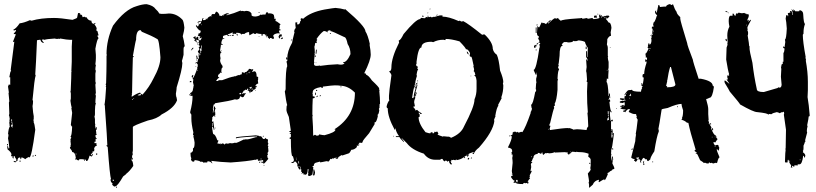

<svg xmlns="http://www.w3.org/2000/svg" viewBox="-20 -773 3933 925"><path d="M356 -710H362.3Q366.7 -709.5 366.7 -705.6Q364.3 -705.6 364.3 -703.6Q377.4 -703.6 377.4 -690.4Q382.3 -690.4 385.7 -692.9L394.5 -688.5Q394.5 -690.4 396.5 -690.4Q404.8 -673.3 420.4 -673.3Q420.4 -658.2 433.1 -658.2Q433.6 -662.6 437.5 -662.6H439.5V-658.2H435.1V-656.2Q445.8 -640.6 445.8 -636.7L443.8 -626Q447.3 -626 452.6 -617.7H450.2Q454.6 -606.9 454.6 -602.5Q450.2 -600.6 448.2 -600.6Q454.6 -592.3 454.6 -587.4Q448.2 -587.4 439.5 -538.1L441.9 -508.3V-493.2Q441.9 -481.4 439.5 -463.4L441.9 -459Q439.5 -447.3 439.5 -439.5Q439.5 -433.1 441.9 -433.1L439.5 -418V-381.8Q439.5 -377 441.9 -373Q439.5 -369.1 439.5 -364.3Q439.5 -360.8 441.9 -324.2L439.5 -319.8Q439.5 -318.8 441.9 -311Q439.5 -289.6 439.5 -278.8L441.9 -274.4Q437.5 -265.1 437.5 -240.2V-223.1Q437.5 -215.8 435.1 -212.4L437.5 -199.2V-180.2L439.5 -169.4H437.5Q439.5 -166.5 439.5 -154.3H441.9V-160.6H445.8V-147.9H441.9L443.8 -132.8Q441.9 -132.8 441.9 -130.9Q445.8 -129.9 445.8 -126.5V-124Q442.4 -124 439.5 -120.1Q440.9 -106.9 445.8 -106.9V-102.5L441.9 -105Q441.9 -102.5 439.5 -98.6Q441.9 -94.2 441.9 -91.8Q437.5 -89.8 435.1 -89.8V-83.5H443.8L445.8 -79.1H443.8L445.8 -74.7V-70.3Q436.5 -70.3 433.1 -55.7L435.1 -51.3Q433.1 -47.4 433.1 -42.5L428.7 -44.9H426.8Q426.8 -31.7 418 -31.7V-25.4H422.4V-29.8H428.7Q423.3 -19 420.4 -19L411.6 -23.4Q404.3 2.4 398.9 2.4H394.5V-3.9H390.1Q390.1 2.4 385.7 2.4V0.5L388.2 -3.9L377.4 -5.9H364.3Q361.3 -5.9 357.9 0.5Q349.1 -2.9 349.1 -5.9L345.2 -3.9H342.8Q342.8 -8.8 345.2 -12.7Q342.3 -40.5 327.6 -40.5Q327.6 -47.4 316.9 -59.6V-62Q317.9 -66.4 321.3 -66.4Q321.3 -68.4 319.3 -68.4L321.3 -77.1L319.3 -96.2H321.3L319.3 -100.6V-102.5L323.7 -109.4L319.3 -115.7Q325.7 -115.7 327.6 -163.1Q324.7 -163.1 321.3 -171.4L327.6 -229.5Q323.7 -250 323.7 -252.9H325.7Q322.3 -264.6 319.3 -287.6L321.3 -298.3V-321.8Q321.3 -326.7 319.3 -330.6Q321.3 -334.5 321.3 -351.6Q323.7 -402.3 323.7 -426.8H325.7Q325.7 -428.7 323.7 -428.7Q325.7 -460.9 325.7 -476.1V-548.8Q325.7 -559.6 327.6 -581.1H319.3Q304.2 -581.1 270 -587.4L266.1 -585.4H263.7Q261.7 -585.4 261.7 -587.4L257.3 -585.4H255.4Q248 -585.4 244.6 -587.4Q202.6 -585 194.8 -581.1Q190.9 -583 186 -583L182.1 -581.1Q182.1 -577.6 190.4 -568.4V-565.9H188.5Q175.3 -571.3 175.3 -581.1H168.9L158.2 -579.1Q153.3 -460.4 149.9 -416V-414.1L151.9 -409.7Q146 -393.6 136.7 -292Q139.2 -287.6 139.2 -285.2Q139.2 -273.4 136.7 -261.7Q139.2 -227.1 143.1 -210H141.1L143.1 -206.1Q143.1 -204.1 141.1 -192.9Q143.1 -189 143.1 -186.5H141.1Q147 -175.8 149.9 -147.9Q132.3 -14.6 121.6 -14.6L117.7 -16.6Q102.5 -8.8 102.5 -5.9Q90.3 -14.6 83 -14.6Q83 -5.9 78.6 -5.9Q78.6 -10.7 76.7 -14.6Q64 -14.6 64 2.4H61.5Q57.1 2.4 57.1 -2Q57.1 -3.9 59.6 -3.9Q50.8 -15.6 50.8 -21H46.4Q46.4 -16.6 44.4 -16.6L46.4 -12.7V-10.3H44.4Q40 -10.3 40 -14.6L42.5 -19Q33.7 -19 33.7 -23.4V-25.4Q33.7 -27.3 35.6 -27.3Q35.6 -39.1 16.6 -53.2L14.2 -68.4H18.6L21 -57.6L24.9 -59.6Q22.5 -87.9 18.6 -106.9Q21 -118.7 21 -124Q21 -126.5 18.6 -126.5Q21.5 -156.7 27.3 -163.1L24.9 -173.8H27.3L24.9 -177.7V-186.5Q24.9 -188.5 27.3 -188.5Q24.9 -192.9 24.9 -195.3Q24.9 -197.3 27.3 -197.3Q24.9 -216.8 22.9 -216.8Q24.9 -224.1 24.9 -225.1Q22.9 -266.6 22.9 -278.8Q22.9 -281.2 24.9 -285.2L21 -326.2H22.9Q18.6 -351.6 18.6 -356L22.9 -366.7L27.3 -364.3H29.3V-400.9H24.9Q29.3 -431.2 33.7 -431.2Q31.7 -435.1 31.7 -437.5L48.8 -570.3V-572.3L44.4 -570.3Q44.4 -572.3 42.5 -572.3L55.2 -604.5V-608.9H46.4V-611.3L57.1 -624V-628.4L46.4 -626L44.4 -630.4Q57.1 -634.8 74.7 -660.6Q94.2 -662.6 124 -675.8L132.3 -673.3Q176.8 -686.5 240.2 -686.5Q271 -686.5 327.6 -677.7H330.1Q351.6 -685.1 351.6 -688.5ZM33.7 -197.3V-190.9H38.1V-197.3ZM35.6 -188.5V-182.1Q38.1 -178.7 38.1 -173.8Q33.7 -172.9 33.7 -169.4V-163.1Q38.1 -163.1 38.1 -158.7H40V-163.1Q38.1 -163.1 38.1 -165H42.5Q40 -168 38.1 -188.5ZM14.2 -79.1H18.6V-72.8H14.2ZM345.2 -34.2V-27.3H347.2V-34.2ZM445.8 -34.2H448.2V-27.3H445.8Q441.9 -27.3 441.9 -31.7ZM151.9 -27.3 153.8 -23.4 149.9 -21 147.5 -25.4ZM136.7 -23.4H143.1Q143.1 -19 139.2 -19H136.7ZM74.7 0.5H78.6V6.8H74.7ZM46.4 2.4H48.8Q52.7 4.9 55.2 4.9Q55.2 2.4 57.1 2.4L59.6 6.8Q55.2 8.8 53.2 8.8Q48.8 6.8 46.4 6.8Z M686.5 -752.9Q718.8 -746.1 729.5 -729.5Q741.2 -719.7 747.1 -708L756.8 -706.1H764.6Q776.9 -706.1 793.9 -708Q830.1 -708 858.4 -678.7Q864.7 -673.3 868.2 -639.6Q868.2 -628.4 860.4 -598.6Q866.2 -579.1 870.1 -549.8Q864.3 -548.8 864.3 -534.2V-508.8Q858.4 -483.9 856.4 -479.5L858.4 -469.7V-467.8Q858.4 -439 831.1 -352.5Q831.1 -343.8 827.1 -319.3Q829.1 -315.4 829.1 -313.5H827.1Q831.1 -305.2 833 -290Q819.3 -252.4 758.8 -221.7Q737.3 -201.2 692.4 -192.4Q620.6 -167.5 620.1 -161.1V-47.9L618.2 -36.1Q620.1 -32.2 620.1 -30.3Q616.2 -23.9 616.2 -18.6V-14.6L620.1 -8.8V-4.9H616.2V-8.8H614.3V1Q620.1 1 622.1 26.4Q603.5 53.2 588.9 63.5Q588.9 65.9 573.2 77.1Q545.9 124 536.1 124Q534.2 124 530.3 126Q520.5 118.2 520.5 116.2V114.3L522.5 110.4Q512.7 105 512.7 92.8Q514.6 88.9 514.6 86.9Q509.3 76.7 499 -63.5Q496.6 -69.3 493.2 -69.3V-73.2H497.1Q497.1 -94.2 485.4 -256.8V-260.7Q485.4 -265.1 483.4 -268.6Q487.3 -286.6 491.2 -352.5L489.3 -356.4L491.2 -360.4Q491.2 -364.3 489.3 -364.3Q489.3 -368.7 491.2 -372.1Q493.2 -436 493.2 -471.7V-504.9Q493.2 -506.8 495.1 -506.8Q493.2 -510.7 493.2 -512.7Q493.2 -580.6 524.4 -649.4Q582 -727.5 637.7 -743.2Q666.5 -752.9 686.5 -752.9ZM620.1 -502.9H624V-501Q624 -497.1 620.1 -497.1Q618.2 -445.8 616.2 -323.2H614.3Q614.3 -321.3 616.2 -321.3L614.3 -311.5V-307.6H616.2Q639.2 -323.2 655.3 -327.1Q655.3 -322.8 665 -317.4H667Q698.2 -351.6 719.7 -395.5Q752.9 -455.6 752.9 -497.1Q746.6 -585 737.3 -585Q713.4 -599.6 663.1 -620.1L657.2 -627.9Q635.7 -627.9 635.7 -581.1Q633.8 -581.1 620.1 -502.9ZM643.6 -313.5H655.3L659.2 -315.4Q657.2 -319.3 657.2 -321.3Q643.6 -316.9 643.6 -313.5ZM622.1 -297.9V-295.9H626V-297.9ZM616.2 -295.9Q616.7 -292 620.1 -292V-295.9ZM522.5 92.8V94.7Q522.9 98.6 526.4 98.6H528.3V92.8ZM538.1 126H540Q543.9 126.5 543.9 129.9L540 131.8L538.1 127.9Z M1140.1 -722.7V-718.8Q1142.1 -718.8 1146 -720.7Q1156.2 -718.8 1157.7 -718.8L1165.5 -720.7Q1186.5 -720.7 1192.9 -705.1Q1192.9 -703.1 1190.9 -703.1Q1190.9 -693.4 1210.4 -693.4Q1228 -694.8 1235.8 -703.1Q1237.8 -703.1 1237.8 -701.2L1247.6 -703.1H1259.3Q1259.3 -708.5 1265.1 -714.8Q1272.9 -712.9 1272.9 -707Q1274.9 -707 1274.9 -709Q1300.3 -709 1300.3 -695.3Q1302.2 -687.5 1302.2 -681.6H1304.2L1308.1 -683.6V-675.8L1306.2 -671.9Q1312.5 -671.9 1331.5 -656.2Q1327.6 -648.4 1325.7 -648.4L1327.6 -644.5V-642.6L1325.7 -632.8Q1329.6 -630.9 1331.5 -630.9V-627Q1323.7 -627 1323.7 -623Q1327.6 -615.2 1327.6 -611.3H1323.7Q1321.8 -611.3 1321.8 -613.3Q1296.4 -609.9 1296.4 -599.6Q1300.3 -593.3 1300.3 -587.9L1296.4 -585.9H1292.5Q1287.6 -589.8 1286.6 -589.8H1280.8V-585.9H1278.8Q1269 -590.8 1269 -599.6H1265.1L1261.2 -597.7Q1261.2 -609.4 1247.6 -609.4V-605.5L1243.7 -607.4H1241.7V-605.5H1245.6V-601.6H1239.7V-609.4H1237.8Q1228 -609.4 1214.4 -613.3Q1214.4 -609.4 1210.4 -609.4H1206.5L1200.7 -613.3L1183.1 -603.5H1181.2Q1181.2 -612.3 1179.2 -615.2Q1181.2 -615.2 1181.2 -617.2Q1177.2 -617.2 1177.2 -619.1Q1163.1 -615.7 1157.7 -609.4H1144V-605.5H1142.1Q1142.1 -615.2 1118.7 -615.2L1116.7 -611.3Q1118.7 -611.3 1118.7 -609.4H1116.7L1105 -611.3V-607.4H1101.1V-617.2Q1079.6 -607.4 1077.6 -607.4V-603.5H1085.4V-599.6H1079.6Q1076.7 -599.6 1073.7 -605.5Q1054.2 -601.6 1054.2 -597.7V-589.8H1060.1V-585.9H1058.1L1054.2 -587.9Q1046.4 -574.2 1046.4 -568.4V-564.5Q1046.4 -560.5 1052.2 -560.5V-556.6H1048.3L1044.4 -558.6Q1044.4 -551.3 1040.5 -531.2Q1041.5 -523.4 1046.4 -523.4V-519.5Q1040.5 -519.5 1040.5 -503.9L1042.5 -492.2L1040.5 -482.4Q1040.5 -470.2 1052.2 -455.1V-447.3Q1046.4 -447.3 1046.4 -427.7Q1048.3 -423.8 1048.3 -421.9H1044.4L1040.5 -423.8Q1040.5 -418 1030.8 -412.1V-400.4L1034.7 -402.3L1036.6 -398.4Q1027.3 -395 1022.9 -384.8H1021V-382.8H1028.8L1034.7 -386.7H1050.3Q1090.3 -402.3 1106.9 -404.3Q1106.9 -406.2 1108.9 -406.2Q1110.8 -406.2 1110.8 -404.3Q1128.9 -412.1 1132.3 -412.1Q1132.3 -410.2 1134.3 -410.2Q1134.3 -413.1 1146 -416Q1144 -419.9 1144 -421.9L1149.9 -425.8L1157.7 -419.9Q1157.7 -425.8 1161.6 -425.8H1167.5Q1167.5 -429.7 1177.2 -435.5Q1177.2 -441.4 1181.2 -441.4Q1190.9 -440.9 1190.9 -437.5L1194.8 -439.5H1196.8L1200.7 -437.5L1194.8 -427.7V-425.8L1204.6 -429.7Q1216.3 -429.7 1216.3 -406.2V-404.3Q1224.1 -403.3 1224.1 -398.4V-396.5Q1224.1 -394.5 1222.2 -394.5Q1222.2 -392.6 1224.1 -392.6L1222.2 -384.8L1224.1 -371.1Q1210.4 -366.2 1210.4 -357.4L1214.4 -359.4H1216.3V-355.5Q1216.3 -351.6 1210.4 -351.6L1212.4 -347.7Q1212.4 -345.2 1202.6 -339.8Q1202.6 -341.8 1200.7 -341.8Q1200.7 -331.5 1185.1 -328.1V-324.2H1183.1Q1183.1 -335.9 1173.3 -335.9L1175.3 -345.7H1173.3Q1169.4 -345.7 1169.4 -339.8H1165.5L1161.6 -341.8Q1161.6 -337.4 1153.8 -335.9Q1153.8 -333 1144 -320.3H1146Q1152.3 -324.2 1157.7 -324.2V-322.3L1161.6 -324.2H1163.6V-320.3Q1160.2 -320.3 1153.8 -306.6L1149.9 -304.7H1146Q1141.1 -308.6 1140.1 -308.6H1136.2Q1136.2 -293 1116.7 -293L1112.8 -294.9Q1090.3 -287.1 1015.1 -275.4V-269.5L1011.2 -271.5Q1008.3 -269 1005.4 -248L1007.3 -244.1L1005.4 -234.4V-230.5H1007.3Q1007.3 -235.4 1011.2 -244.1Q1009.3 -251 1009.3 -252Q1011.2 -255.4 1011.2 -259.8H1015.1Q1015.6 -252 1019 -252L1015.1 -242.2Q1017.1 -231.4 1017.1 -224.6V-218.8Q1017.1 -216.8 1015.1 -216.8L1017.1 -212.9V-210.9H1013.2V-216.8Q1009.3 -216.8 1001.5 -205.1Q1001.5 -203.1 1003.4 -203.1L1001.5 -193.4V-185.5Q1002.4 -185.5 1007.3 -189.5Q1007.3 -188 1013.2 -148.4H1009.3Q1009.3 -160.2 1001.5 -162.1V-160.2Q1005.9 -127 1007.3 -127Q1017.1 -127 1026.9 -97.7Q1028.8 -97.7 1032.7 -95.7L1026.9 -82Q1037.1 -80.1 1038.6 -80.1Q1042.5 -82 1044.4 -82L1042.5 -78.1H1044.4L1050.3 -82Q1060.1 -82 1060.1 -76.2H1062Q1062 -82 1075.7 -82V-80.1L1089.4 -84L1093.3 -82Q1097.2 -84 1099.1 -84V-82Q1111.3 -85.9 1114.7 -85.9V-84Q1121.1 -84 1155.8 -101.6V-99.6L1159.7 -101.6H1173.3Q1178.2 -101.6 1216.3 -113.3Q1216.3 -111.3 1218.3 -111.3V-115.2H1202.6Q1116.7 -110.4 1116.7 -105.5V-111.3Q1130.4 -115.2 1212.4 -121.1Q1231.9 -119.1 1231.9 -115.2L1235.8 -117.2Q1238.8 -117.2 1247.6 -103.5H1253.4Q1257.3 -103.5 1257.3 -109.4Q1264.2 -101.6 1271 -101.6V-91.8Q1271 -89.8 1269 -89.8Q1272.9 -83.5 1272.9 -80.1L1269 -72.3Q1272.9 -72.3 1272.9 -66.4L1271 -62.5Q1272.9 -58.6 1272.9 -56.6H1271L1272.9 -52.7V-43L1267.1 -33.2H1271V-29.3L1267.1 -23.4Q1269 -19.5 1269 -17.6H1267.1L1272.9 -7.8Q1253.9 15.1 1251.5 15.6Q1247.6 15.6 1247.6 9.8L1243.7 11.7H1239.7V5.9H1243.7L1247.6 7.8V-2L1224.1 2L1222.2 -2Q1224.1 -2 1224.1 -3.9Q1220.2 -5.9 1218.3 -5.9L1210.4 -2V-3.9Q1176.3 3.9 1091.3 9.8Q1041.5 7.8 997.6 2L1003.4 13.7H1001.5Q993.7 3.9 980 3.9Q978 7.8 978 9.8H964.4L960.4 11.7Q960.4 5.9 948.7 5.9Q948.7 7.8 946.8 7.8Q946.8 2 917.5 -2Q917.5 5.9 911.6 5.9Q902.8 5.9 899.9 -5.9L901.9 -9.8Q897.9 -17.6 897.9 -31.2V-37.1Q904.8 -37.1 909.7 -46.9V-58.6Q917.5 -58.6 917.5 -85.9Q915.5 -102.5 911.6 -115.2Q913.6 -119.1 913.6 -121.1Q909.7 -121.1 909.7 -125L911.6 -134.8Q901.9 -175.8 901.9 -203.1V-220.7Q896 -228.5 896 -232.4Q907.7 -277.3 907.7 -308.6L905.8 -312.5L901.9 -310.5Q895.5 -314.5 892.1 -314.5V-318.4H896L899.9 -316.4L901.9 -320.3H896V-324.2Q909.7 -330.6 909.7 -343.8Q911.6 -350.6 911.6 -351.6V-357.4H913.6Q913.6 -361.3 909.7 -377L911.6 -390.6Q907.7 -390.6 907.7 -394.5Q914.6 -397.9 931.2 -445.3Q929.2 -445.3 929.2 -447.3Q933.1 -447.3 933.1 -462.9Q929.2 -462.9 929.2 -468.8H925.3L921.4 -466.8V-470.7Q924.3 -470.7 929.2 -474.6Q929.2 -472.7 931.2 -472.7Q933.6 -490.7 939 -494.1L937 -498V-511.7Q937 -513.7 939 -513.7Q933.1 -523.4 933.1 -527.3Q936 -527.3 940.9 -535.2Q939 -535.2 939 -537.1H940.9L937 -544.9Q939.9 -544.9 942.9 -550.8V-552.7Q937 -552.7 937 -558.6L940.9 -566.4Q935.1 -566.4 935.1 -570.3Q939 -570.3 939 -574.2V-576.2Q939 -580.1 923.3 -582V-578.1Q929.2 -578.1 929.2 -574.2V-572.3Q918.9 -572.3 915.5 -580.1Q919.4 -580.1 919.4 -584Q914.6 -589.8 911.6 -589.8V-593.8Q915 -593.8 921.4 -599.6L923.3 -587.9H925.3Q926.3 -595.7 931.2 -595.7H935.1V-584L942.9 -578.1Q947.8 -579.1 952.6 -591.8H950.7Q944.3 -587.9 940.9 -587.9V-589.8L944.8 -595.7V-597.7Q939.5 -597.7 933.1 -601.6L937 -609.4Q935.1 -609.4 935.1 -611.3Q946.8 -611.3 946.8 -623V-625Q937.5 -625 923.3 -648.4L929.2 -652.3V-646.5H935.1Q935.1 -649.4 939 -654.3V-656.2H935.1Q935.5 -660.2 939 -660.2Q939.5 -656.2 942.9 -656.2L948.7 -664.1V-666L946.8 -669.9L935.1 -664.1H931.2Q931.2 -669.9 946.8 -671.9Q950.7 -669.9 952.6 -669.9Q952.6 -685.5 958.5 -685.5H960.4V-683.6L956.5 -677.7L960.4 -675.8H962.4L972.2 -677.7L970.2 -681.6L974.1 -683.6Q974.6 -679.7 978 -679.7Q978 -688.5 993.7 -695.3Q997.6 -693.4 999.5 -693.4L997.6 -697.3Q1000.5 -705.1 1003.4 -705.1H1015.1Q1015.1 -708.5 1021 -716.8H1022.9Q1033.7 -713.4 1038.6 -695.3L1042.5 -697.3H1044.4L1048.3 -695.3Q1048.3 -699.2 1071.8 -709H1081.5V-705.1L1071.8 -703.1V-699.2Q1107.4 -708.5 1140.1 -722.7ZM1226.1 -714.8H1230V-710.9H1226.1ZM1054.2 -699.2V-697.3H1058.1V-699.2ZM948.7 -654.3V-652.3H952.6V-654.3ZM1118.7 -609.4H1124.5V-601.6H1120.6L1122.6 -605.5Q1118.7 -605.5 1118.7 -609.4ZM1263.2 -605.5V-601.6H1265.1V-605.5ZM1329.6 -607.4H1337.4V-597.7L1327.6 -595.7L1329.6 -591.8V-587.9H1327.6Q1324.7 -587.9 1321.8 -595.7Q1325.7 -607.4 1329.6 -607.4ZM1089.4 -603.5H1093.3V-599.6H1089.4ZM1097.2 -603.5H1106.9Q1106.9 -599.6 1103 -599.6H1097.2ZM1226.1 -599.6H1230V-597.7H1226.1ZM1263.2 -597.7Q1267.1 -597.2 1267.1 -593.8H1263.2ZM1337.4 -591.8H1343.3V-589.8Q1343.3 -585.4 1333.5 -584V-587.9Q1337.4 -587.9 1337.4 -591.8ZM931.2 -570.3V-566.4H927.2Q927.7 -570.3 931.2 -570.3ZM929.2 -562.5H935.1Q935.1 -558.6 931.2 -558.6ZM950.7 -554.7 948.7 -543H952.6V-554.7ZM909.7 -543H911.6V-541Q911.6 -538.1 899.9 -529.3V-531.2Q906.7 -543 909.7 -543ZM942.9 -537.1Q944.8 -533.7 944.8 -527.3H950.7V-541H948.7Q943.8 -537.1 942.9 -537.1ZM1044.4 -531.2H1048.3V-529.3H1044.4ZM944.8 -525.4V-523.4Q946.8 -519.5 946.8 -517.6H948.7V-525.4ZM940.9 -515.6V-505.9Q944.8 -505.9 944.8 -509.8V-515.6ZM929.2 -505.9 933.1 -488.3H927.2V-494.1L925.3 -503.9ZM925.3 -486.3Q929.2 -485.8 929.2 -482.4H925.3ZM921.4 -453.1H925.3V-451.2H921.4ZM931.2 -437.5V-431.6H933.1V-437.5ZM1183.1 -427.7V-423.8H1185.1V-427.7ZM1177.2 -421.9 1181.2 -419.9V-425.8Q1177.2 -425.3 1177.2 -421.9ZM1167.5 -418V-416H1171.4V-418ZM909.7 -412.1Q909.7 -410.2 911.6 -410.2Q909.2 -398.4 905.8 -398.4L903.8 -402.3V-406.2Q903.8 -409.2 909.7 -412.1ZM897.9 -382.8H901.9V-377H894V-378.9Q894.5 -382.8 897.9 -382.8ZM1181.2 -351.6Q1181.2 -348.6 1187 -345.7L1192.9 -349.6Q1190.9 -353.5 1190.9 -355.5Q1186 -351.6 1181.2 -351.6ZM1192.9 -347.7V-345.7H1196.8V-347.7ZM1192.9 -343.8V-339.8Q1196.8 -339.8 1196.8 -343.8ZM1177.2 -341.8V-337.9H1179.2V-341.8ZM1181.2 -341.8V-339.8H1185.1V-341.8ZM1185.1 -335.9V-332H1187V-335.9ZM1208.5 -337.9H1212.4V-335.9H1208.5ZM1132.3 -320.3 1136.2 -318.4H1138.2L1142.1 -320.3Q1140.1 -324.2 1140.1 -326.2Q1132.3 -323.2 1132.3 -320.3ZM1011.2 -236.3V-232.4H1013.2V-236.3ZM1001.5 -179.7V-177.7L1003.4 -173.8Q1001.5 -170.4 1001.5 -166V-164.1H1003.4L1005.4 -173.8V-175.8Q1005.4 -179.7 1001.5 -179.7ZM1017.1 -158.2H1019V-154.3H1017.1ZM1249.5 -119.1 1251.5 -115.2H1245.6Q1246.1 -119.1 1249.5 -119.1ZM1233.9 -7.8V-5.9H1241.7V-7.8ZM1231.9 5.9H1233.9V7.8Q1233.9 11.7 1230 11.7L1228 7.8ZM1249.5 21.5H1253.4V25.4Q1249.5 25.4 1249.5 21.5Z M1574.7 -609.9Q1568.8 -609.9 1568.8 -613.8H1574.7ZM1506.3 -305.2H1504.4Q1504.4 -310.1 1510.3 -313V-309.1Q1510.3 -305.2 1506.3 -305.2ZM1522 -309.1H1520Q1520 -314.9 1523.9 -314.9L1525.9 -311ZM1498.5 -314.9V-326.7H1502.4V-318.8Q1502.4 -314.9 1498.5 -314.9ZM1508.3 -334.5H1502.4Q1502.4 -340.3 1506.3 -340.3L1508.3 -336.4ZM1621.6 -352.1 1619.6 -356H1625.5Q1625.5 -352.1 1621.6 -352.1ZM1504.4 -469.2H1500.5V-471.2H1504.4ZM1500.5 -498.5H1496.6Q1496.6 -504.4 1500.5 -504.4ZM1502.4 -506.3H1498.5V-508.3H1502.4ZM1504.4 -514.2H1500.5L1502.4 -533.7H1506.3ZM1522 -455.6Q1559.6 -461.4 1606 -463.4Q1616.7 -461.4 1623.5 -461.4Q1639.2 -462.9 1639.2 -469.2H1633.3V-473.1Q1651.4 -473.1 1668.5 -512.2Q1668.5 -540 1654.8 -561Q1647.9 -594.2 1639.2 -594.2Q1579.6 -623.5 1570.8 -623.5L1572.8 -627.4Q1565.4 -627.4 1557.1 -623.5L1559.1 -619.6V-617.7H1557.1Q1549.8 -623.5 1539.6 -623.5Q1522.9 -611.8 1504.4 -584.5Q1508.3 -584 1508.3 -580.6L1504.4 -574.7Q1506.3 -571.3 1506.3 -566.9L1502.4 -564.9L1498.5 -566.9Q1496.6 -550.8 1494.6 -547.4Q1496.6 -536.6 1496.6 -518.1Q1496.6 -516.1 1494.6 -516.1Q1494.6 -514.2 1496.6 -514.2L1492.7 -477.1L1494.6 -473.1Q1492.7 -469.7 1492.7 -465.3Q1492.7 -455.6 1504.4 -455.6Q1513.2 -455.6 1522 -457.5ZM1429.2 39.6V29.8H1427.2Q1427.2 36.1 1425.3 39.6ZM1423.3 29.8V27.8H1417.5V29.8ZM1421.4 14.2Q1421.4 12.2 1419.4 2.4H1417.5V14.2ZM1409.7 -1.5V-5.4H1407.7V-1.5ZM1407.7 -9.3V-13.2H1405.8V-9.3ZM1604 -12.2V-16.1H1602.1V-12.2ZM1512.2 -119.6Q1515.1 -119.6 1518.1 -125.5Q1535.6 -121.6 1543.5 -121.6Q1596.2 -135.3 1596.2 -148.9H1592.3V-150.9Q1689.9 -213.4 1689.9 -326.7Q1657.2 -359.9 1619.6 -359.9Q1613.8 -361.8 1593.3 -361.8Q1580.6 -361.8 1537.6 -356H1535.6V-350.1H1527.8V-354Q1486.8 -346.7 1486.8 -330.6Q1486.8 -322.8 1484.9 -322.8L1486.8 -318.8V-309.1Q1496.6 -309.1 1496.6 -305.2Q1496.6 -299.3 1486.8 -299.3Q1484.9 -267.1 1484.9 -223.1Q1484.9 -218.8 1486.8 -215.3L1484.9 -211.4Q1488.8 -160.2 1488.8 -119.6H1490.7L1496.6 -123.5H1498.5L1504.4 -119.6ZM1474.1 74.7H1468.3Q1464.4 74.7 1464.4 70.8V64.9Q1464.4 63 1466.3 63L1464.4 59.1Q1466.3 48.3 1466.3 41.5H1462.4Q1462.4 68.8 1450.7 68.8Q1446.8 66.9 1444.8 66.9Q1444.8 68.8 1442.9 68.8Q1442.9 61 1439.5 61Q1437.5 61 1435.1 63Q1435.1 64.9 1433.1 64.9V63Q1435.1 59.6 1435.1 55.2H1431.2V41.5L1421.4 43.5L1411.6 23.9Q1413.6 23.9 1413.6 22Q1411.6 22 1411.6 20Q1413.6 20 1413.6 18.1Q1405.8 6.3 1403.8 5.9Q1401.9 5.4 1399.9 4.4Q1399.9 7.3 1392.1 12.2H1384.3V8.3Q1396 8.3 1396 -3.4L1391.1 -21L1389.6 -20Q1381.3 -20 1381.3 -104H1375.5V-107.9Q1375.5 -111.8 1381.3 -111.8V-125.5Q1381.3 -129.4 1375.5 -129.4Q1375.5 -133.3 1381.3 -133.3V-137.2H1373.5Q1373.5 -142.1 1381.3 -143.1L1371.6 -209.5Q1359.9 -233.9 1359.9 -244.6Q1359.9 -266.1 1363.8 -266.1Q1357.9 -285.2 1352.1 -332.5Q1356 -338.9 1356 -344.2Q1356 -441.9 1363.8 -453.6Q1363.8 -464.8 1359.9 -477.1Q1364.3 -477.1 1365.7 -486.8L1361.8 -484.9Q1357.9 -489.7 1357.9 -490.7V-496.6H1361.8V-490.7H1363.8Q1363.8 -526.4 1387.2 -566.9Q1387.2 -572.3 1398.9 -617.7L1397 -621.6Q1399.9 -636.2 1404.8 -637.2Q1402.8 -650.9 1402.8 -664.6Q1409.2 -664.6 1412.6 -666.5Q1412.6 -662.6 1410.6 -662.6Q1412.6 -659.2 1412.6 -654.8Q1426.3 -654.8 1426.3 -672.4L1430.2 -670.4Q1430.2 -672.4 1428.2 -682.1L1434.1 -686L1439.9 -682.1Q1475.6 -714.4 1543.5 -727.1Q1589.8 -734.9 1596.2 -734.9Q1621.6 -732.9 1641.1 -727.1Q1641.1 -729 1643.1 -729Q1740.7 -646 1740.7 -621.6Q1752 -605 1762.2 -559.1H1760.3Q1766.1 -527.3 1766.1 -510.3Q1766.1 -482.9 1734.9 -420.4Q1744.6 -418.9 1744.6 -414.6Q1742.7 -414.6 1742.7 -412.6Q1753.4 -412.6 1772 -385.3Q1806.6 -353 1807.1 -346.2L1805.2 -342.3Q1809.1 -341.8 1809.1 -338.4Q1809.1 -336.4 1807.1 -336.4Q1811 -301.8 1811 -273.9Q1809.1 -268.1 1807.1 -268.1L1809.1 -264.2Q1809.1 -262.2 1807.1 -262.2L1809.1 -258.3Q1809.1 -252.4 1805.2 -252.4L1807.1 -248.5Q1807.1 -246.6 1805.2 -246.6L1807.1 -242.7V-240.7Q1804.2 -219.2 1797.4 -219.2V-217.3H1801.3Q1793.9 -184.1 1787.6 -184.1Q1783.7 -183.6 1783.7 -180.2L1785.6 -176.3L1758.3 -131.3Q1727.1 -96.2 1727.1 -90.3Q1727.1 -84.5 1719.2 -84.5Q1715.3 -86.4 1713.4 -86.4L1705.6 -76.7V-74.7L1709.5 -76.7H1711.4Q1711.4 -70.8 1697.8 -70.8L1699.7 -66.9V-64.9Q1687.5 -51.3 1672.4 -51.3Q1664.1 -33.7 1658.7 -33.7Q1630.4 -23.9 1629.4 -23.9L1625.5 -25.9L1609.9 -16.1Q1609.9 -8.3 1604 -8.3H1600.1Q1596.2 -8.3 1596.2 -14.2Q1588.4 -11.2 1588.4 -8.3L1584.5 -10.3H1582.5L1576.7 -6.3H1574.7L1570.8 -8.3Q1570.8 -2.4 1563 5.4L1553.2 3.4Q1525.9 9.3 1522 9.3V5.4Q1520 5.4 1500.5 11.2Q1491.7 15.1 1491.7 25.9Q1487.8 27.8 1485.8 27.8V31.7H1489.7Q1485.8 72.8 1481.9 72.8V68.8ZM1491.7 72.8 1487.8 70.8 1489.7 61V43.5H1493.7L1497.6 57.1Q1496.6 72.8 1491.7 72.8ZM1381.3 -576.7Q1381.3 -582.5 1385.3 -582.5H1387.2Q1387.2 -579.6 1381.3 -576.7Z M2053.2 -731.9V-728H2049.3Q2049.8 -731.9 2053.2 -731.9ZM2039.6 -712.4H2043.5Q2043.5 -708.5 2039.6 -708.5ZM2086.4 -702.6H2088.4Q2088.4 -699.7 2082.5 -696.8V-698.7Q2083 -702.6 2086.4 -702.6ZM2018.1 -698.7 2020 -694.8V-690.9Q2016.1 -692.9 2014.2 -692.9V-694.8Q2014.6 -698.7 2018.1 -698.7ZM2096.2 -698.7H2111.8V-692.9Q2141.6 -692.9 2189.9 -671.4L2193.8 -673.3H2195.8L2201.7 -669.4H2203.6Q2208 -669.4 2211.4 -671.4Q2236.8 -658.7 2303.2 -605L2307.1 -606.9H2314.9Q2354 -569.3 2354 -538.6Q2357.4 -520 2373.5 -509.3Q2383.3 -488.8 2389.2 -433.1Q2404.8 -395.5 2404.8 -376.5L2402.8 -372.6L2404.8 -360.8Q2404.8 -330.1 2395 -304.2L2397 -300.3L2379.4 -267.1L2381.3 -263.2Q2373 -257.3 2365.7 -212.4Q2367.7 -212.4 2367.7 -210.4Q2364.7 -210.4 2359.9 -194.8L2361.8 -190.9Q2356 -139.6 2287.6 -62Q2267.6 -46.9 2262.2 -30.8H2260.3Q2256.3 -30.8 2256.3 -34.7Q2260.3 -36.6 2262.2 -36.6L2260.3 -40.5Q2240.2 -34.7 2234.9 -28.8Q2238.8 -28.8 2238.8 -26.9Q2234.9 -18.1 2231 -17.1V-22.9H2225.1Q2220.2 -19 2217.3 -19L2221.2 -13.2L2217.3 -11.2H2215.3L2217.3 -15.1H2213.4Q2202.1 -5.4 2180.2 -1.5Q2180.2 -5.4 2176.3 -5.4V-1.5H2172.4Q2168 -1.5 2164.6 -3.4Q2161.1 -1.5 2156.7 -1.5Q2156.7 -3.4 2154.8 -3.4Q2152.8 5.4 2152.8 12.2Q2156.7 12.7 2156.7 16.1Q2156.7 20 2152.8 20Q2143.1 12.2 2143.1 2.4H2141.1Q2136.2 6.3 2135.3 6.3Q2135.3 3.4 2129.4 0.5H2127.4Q2123.5 1 2123.5 4.4Q2117.2 4.4 2111.8 -7.3H2106L2100.1 -3.4H2076.7Q2043 -3.4 2022 -32.7Q1963.9 -51.3 1939.9 -83.5Q1939 -83.5 1916.5 -106.9H1914.6L1926.3 -91.3V-89.4H1924.3Q1904.8 -108.4 1904.8 -112.8H1887.2V-116.7H1902.8Q1889.6 -133.8 1885.3 -153.8H1883.3V-147.9H1881.3Q1848.1 -209 1848.1 -249.5V-251.5Q1844.7 -251.5 1842.3 -257.3Q1844.7 -275.9 1856 -290.5L1854 -294.4V-312Q1854 -327.6 1865.7 -409.7Q1865.7 -417 1854 -429.2Q1865.7 -429.2 1865.7 -448.7Q1865.7 -495.1 1902.8 -567.9L1900.9 -577.6Q1910.2 -579.1 1924.3 -608.9Q1984.4 -681.2 2004.4 -681.2Q2004.4 -684.1 2010.3 -687Q2021 -685.1 2027.8 -685.1Q2027.8 -688 2033.7 -690.9H2037.6L2041.5 -689V-690.9Q2039.6 -694.8 2039.6 -696.8H2043.5V-690.9H2051.3Q2053.2 -690.9 2053.2 -692.9Q2059.1 -690.9 2059.1 -689Q2066.9 -690.4 2066.9 -692.9Q2068.8 -692.9 2068.8 -690.9Q2081.5 -692.9 2090.3 -696.8H2096.2ZM2127.4 -585.4Q2127.4 -583.5 2125.5 -579.6L2115.7 -581.5Q2088.9 -581.5 2066.9 -569.8Q2060.1 -571.8 2059.1 -571.8Q2010.3 -571.8 2010.3 -544.4Q1995.1 -544.4 1986.8 -476.1V-464.4H1984.9V-462.4Q1984.9 -452.6 1992.7 -452.6V-450.7L1990.7 -440.9Q1994.6 -440.4 1994.6 -437Q1990.2 -437 1986.8 -411.6L1988.8 -407.7Q1984.9 -397.9 1981 -378.4V-372.6H1979V-368.7L1981 -364.7H1977.1V-358.9L1981 -360.8H1982.9V-356.9Q1975.1 -356.9 1975.1 -351.1Q1971.2 -342.3 1965.3 -302.2L1969.2 -300.3H1971.2Q1971.2 -307.1 1981 -310.1V-308.1Q1981 -306.2 1979 -306.2L1981 -302.2Q1975.1 -289.1 1975.1 -280.8Q1979 -263.2 1979 -261.2Q1975.6 -259.3 1971.2 -259.3V-257.3L1981 -245.6Q1979 -241.7 1979 -239.7L1984.9 -243.7L1988.8 -241.7Q1988.8 -243.7 1990.7 -243.7Q1990.7 -239.7 2012.2 -226.1V-224.1H2006.3Q2002.4 -224.1 2002.4 -230H1996.6V-228Q2002.4 -221.7 2002.4 -218.3Q2000.5 -214.4 2000.5 -212.4Q2002.4 -212.4 2002.4 -210.4Q1998.5 -208.5 1996.6 -208.5Q1996.6 -177.7 2029.8 -136.2Q2046.4 -130.4 2053.2 -130.4Q2053.2 -136.2 2063 -136.2Q2064.9 -132.3 2064.9 -130.4Q2072.8 -130.4 2072.8 -138.2H2074.7Q2076.7 -138.2 2076.7 -136.2L2080.6 -138.2H2088.4Q2088.4 -134.8 2092.3 -128.4Q2088.4 -127.9 2088.4 -124.5Q2094.7 -120.6 2113.8 -114.7Q2115.7 -114.7 2115.7 -116.7L2135.3 -114.7H2143.1Q2152.8 -110.4 2152.8 -108.9Q2200.7 -128.4 2215.3 -163.6Q2266.1 -259.3 2266.1 -294.4Q2275.9 -317.4 2275.9 -345.2V-384.3Q2273.4 -407.7 2266.1 -407.7V-411.6H2270Q2267.1 -429.2 2262.2 -429.2L2264.2 -439Q2264.2 -440.9 2260.3 -454.6H2262.2Q2253.4 -499.5 2250.5 -499.5Q2242.7 -499.5 2242.7 -505.4L2244.6 -517.1Q2236.3 -534.2 2227.1 -536.6Q2227.1 -534.7 2225.1 -534.7Q2225.1 -541.5 2193.8 -573.7Q2152.8 -585.4 2127.4 -585.4ZM2229 -524.9Q2233.9 -523.9 2238.8 -511.2H2236.8Q2229 -514.6 2229 -524.9ZM2246.6 -407.7H2250.5V-405.8H2246.6ZM1990.7 -386.2Q1994.6 -385.7 1994.6 -382.3L1990.7 -380.4ZM1990.7 -374.5H1992.7Q1992.7 -370.6 1988.8 -370.6L1990.7 -360.8L1981 -327.6H1986.8V-321.8Q1986.8 -317.9 1982.9 -317.9V-319.8L1984.9 -323.7H1981V-319.8L1984.9 -314Q1984.9 -310.1 1981 -310.1V-314H1979Q1979 -308.1 1973.1 -308.1V-310.1Q1973.1 -317.4 1982.9 -349.1L1979 -347.2L1977.1 -351.1Q1986.8 -351.1 1986.8 -362.8V-368.7L1982.9 -366.7H1981Q1981 -369.6 1990.7 -374.5ZM1873.5 -118.7H1875.5V-114.7H1873.5ZM2229 -28.8V-24.9H2231V-28.8ZM2252.4 -15.1V-9.3H2248.5V-11.2Q2249 -15.1 2252.4 -15.1ZM2238.8 -13.2 2240.7 -9.3Q2240.7 -6.3 2234.9 -3.4L2232.9 -7.3Q2232.9 -10.3 2238.8 -13.2ZM2147 4.4V6.3H2150.9V4.4Z M2806.2 -536.6H2801.8V-548.3H2806.2ZM2896 -684.6V-690.4H2892.1Q2892.1 -684.6 2896 -684.6ZM2806.2 -146.5Q2806.2 -155.8 2814 -164.1Q2812 -218.8 2810.1 -228.5L2812 -232.4Q2808.1 -271 2808.1 -332.5Q2808.1 -342.3 2810.1 -377.4L2806.2 -379.4L2808.1 -389.2Q2806.2 -427.2 2803.7 -430.2L2806.2 -450.2L2803.7 -486.3H2808.1V-480.5H2810.1V-488.3L2803.7 -498.5V-526.4H2808.1V-498.5H2810.1L2812 -542.5Q2800.3 -558.6 2797.9 -572.3Q2795.9 -572.3 2795.9 -570.3Q2795.9 -575.2 2768.1 -578.6Q2768.1 -578.1 2755.9 -574.7H2746.1L2741.7 -576.7Q2741.7 -568.4 2713.9 -568.4V-570.3H2697.8Q2689.5 -565.4 2686 -556.6H2689.9V-552.2Q2675.8 -552.2 2675.8 -504.4Q2671.9 -462.4 2669.9 -462.4Q2671.9 -458.5 2671.9 -456.5Q2669.9 -450.2 2668 -450.2L2673.8 -436.5Q2668 -436.5 2666 -395.5Q2666 -391.6 2668 -391.6L2666 -381.3V-340.3Q2661.6 -288.6 2651.9 -272.5Q2653.8 -268.6 2653.8 -264.2Q2650.9 -264.2 2647.9 -260.3Q2649.9 -256.3 2649.9 -252.4Q2646 -248 2629.9 -178.2Q2627.9 -178.2 2626 -168.5Q2629.9 -166.5 2631.8 -166.5L2627.9 -152.3Q2629.9 -148.4 2629.9 -146.5Q2692.4 -156.2 2717.8 -156.2Q2719.7 -156.2 2719.7 -154.3L2723.6 -156.2Q2741.7 -150.4 2741.7 -148.4L2759.8 -150.4Q2769.5 -150.4 2806.2 -146.5ZM2561 -548.3V-552.2H2558.6V-548.3ZM2905.8 -432.6V-436.5H2903.8V-432.6ZM2912.1 -292.5V-296.4H2910.2V-292.5ZM2912.1 -224.1V-234.4Q2912.1 -238.3 2908.2 -238.3V-224.1ZM2912.1 -212.4V-222.2Q2908.2 -221.7 2908.2 -218.3Q2910.2 -214.4 2910.2 -212.4ZM2905.8 -192.4 2914.1 -196.3Q2912.1 -204.1 2912.1 -210.4H2910.2Q2910.2 -205.1 2905.8 -200.2ZM2624 -148.4V-152.3H2622.1V-148.4ZM2927.7 -142.1V-146.5H2925.8V-142.1ZM2930.2 -110.4Q2930.2 -116.2 2932.1 -124H2927.7V-136.2H2925.8V-110.4ZM2730 -40V-42H2726.1V-40ZM2542 -16.1V-20H2539.6V-16.1ZM2471.7 106 2473.6 102.1V93.8H2465.8Q2467.3 106 2471.7 106ZM2542 53.7 2541.5 53.2 2543.5 49.3ZM2856 -686.5 2852.1 -688.5Q2848.1 -688.5 2843.8 -686.5Q2841.8 -689 2841.8 -696.8L2854 -698.7ZM2568.8 -650.4H2564.9Q2564.9 -656.7 2568.8 -656.7ZM2564.9 -614.3H2561V-640.6H2564.9ZM2568.8 -558.6H2564.9Q2564.9 -563.5 2570.8 -566.4L2572.8 -562.5Q2568.8 -562.5 2568.8 -558.6ZM2556.6 -542.5Q2552.7 -542.5 2552.7 -546.4V-550.3Q2552.7 -553.7 2558.6 -556.6H2564.9Q2564.9 -545.9 2556.6 -542.5ZM2921.9 -542.5H2918V-544.4H2921.9ZM2564.9 -530.3H2561V-534.7H2564.9ZM2952.1 -250.5H2947.8V-252.4H2952.1ZM2435.5 -116.2H2433.6V-120.1H2439.9Q2439.9 -116.2 2435.5 -116.2ZM2934.1 -52.2H2930.2V-60.1Q2934.1 -59.6 2934.1 -56.2ZM2823.7 16.6Q2817.9 16.6 2817.9 12.7L2821.8 10.7L2823.7 14.6ZM2861.8 -702.6Q2857.9 -702.6 2857.9 -706.5H2861.8ZM2819.8 130.9H2817.9V116.7L2815.9 105L2817.9 101.1Q2817.9 95.2 2812 63Q2825.7 48.3 2825.7 43Q2825.7 38.6 2823.7 38.6L2825.7 24.9V-3.4Q2825.7 -10.3 2814 -18.1L2815.9 -32.2Q2795.9 -40 2775.9 -40Q2761.2 -40 2757.8 -42Q2755.9 -42 2755.9 -40Q2746.1 -42 2735.8 -42Q2727.5 -32.2 2723.6 -32.2Q2723.6 -28.3 2719.7 -28.3L2713.9 -32.2L2715.8 -36.1V-38.1L2699.7 -40Q2663.1 -38.1 2653.8 -38.1V-40Q2639.2 -34.2 2626 -34.2L2617.7 -36.1L2613.8 -34.2L2609.9 -36.1Q2606.9 -36.1 2597.7 -26.4L2591.8 -34.2H2595.7V-38.1L2591.8 -36.1Q2591.8 -38.1 2589.8 -38.1Q2589.8 -32.2 2584 -32.2L2577.6 -36.1H2569.8L2571.8 -32.2Q2549.8 -29.8 2549.8 -12.2Q2546.9 -12.2 2542 3.9H2539.6V7.8H2543.9V11.7Q2537.6 11.7 2537.6 22Q2539.6 25.9 2539.6 27.8H2537.6Q2537.6 29.8 2539.6 29.8Q2535.6 49.3 2535.6 51.8Q2538.6 49.8 2542 49.8L2540 52.2L2541.5 53.2L2531.7 71.8Q2533.7 75.7 2533.7 77.6Q2529.8 78.1 2529.8 82Q2533.7 82.5 2533.7 85.9L2523.9 97.7Q2525.9 97.7 2525.9 99.6Q2522 100.6 2522 104H2525.9V107.9Q2525.9 111.8 2520 111.8V107.9L2509.8 109.9Q2507.8 109.9 2507.8 107.9Q2500 108.9 2500 113.8Q2464.8 113.8 2463.9 106L2460 107.9Q2453.6 107.9 2453.6 104Q2456.5 104 2460 97.7Q2452.6 97.7 2441.9 80.1Q2441.9 73.7 2449.7 73.7V67.9H2445.8V64H2449.7Q2445.8 61 2445.8 50.8Q2449.7 15.6 2449.7 11.7Q2449.7 0 2447.8 -12.2Q2449.7 -15.6 2449.7 -28.3Q2443.8 -28.3 2443.8 -30.3L2445.8 -34.2Q2443.8 -38.1 2443.8 -40Q2447.8 -40 2447.8 -44.4Q2447.8 -59.6 2427.7 -62V-64.5Q2445.8 -99.1 2445.8 -116.2Q2441.9 -116.2 2441.9 -122.1Q2449.7 -122.1 2449.7 -128.4V-134.3L2455.6 -138.2H2464.8L2470.7 -134.3Q2471.2 -138.2 2474.6 -138.2Q2475.1 -134.3 2478.5 -134.3Q2482.4 -134.3 2490.7 -138.2Q2494.6 -136.2 2496.6 -136.2Q2512.2 -158.7 2536.6 -228.5V-234.4Q2539.1 -234.4 2543 -248.5Q2540.5 -251.5 2538.6 -268.6Q2547.4 -268.6 2558.6 -330.6Q2563 -330.6 2563 -340.3L2561 -344.2Q2562.5 -377.4 2564.9 -377.4L2563 -381.3V-393.6Q2563 -395.5 2566.9 -409.2V-426.3L2563 -409.2Q2550.8 -434.6 2550.8 -436.5Q2563.5 -436.5 2578.6 -542.5Q2580.6 -542.5 2580.6 -554.7H2576.7Q2576.7 -558.1 2583 -562.5Q2580.6 -566.4 2580.6 -568.4Q2575.7 -564.5 2572.8 -564.5L2578.6 -572.3V-576.7L2570.8 -590.3L2574.7 -592.3V-588.4H2576.7V-590.3Q2574.7 -594.7 2574.7 -596.7Q2576.7 -596.7 2576.7 -598.6Q2566.9 -598.6 2566.9 -614.3L2568.8 -640.6Q2566.9 -644.5 2566.9 -646.5H2568.8L2576.7 -640.6Q2578.6 -640.6 2588.9 -664.6Q2594.7 -664.6 2594.7 -660.6L2598.6 -662.6H2600.6L2610.8 -656.7Q2610.8 -659.2 2630.9 -676.8H2632.8V-674.3Q2627.4 -664.6 2620.6 -664.6V-658.7Q2644 -681.2 2650.9 -684.6H2656.7Q2658.7 -684.6 2658.7 -682.6L2668.9 -686.5Q2668.9 -681.6 2682.6 -672.4Q2682.6 -679.2 2766.1 -684.6Q2774.9 -684.6 2783.7 -686.5L2786.1 -682.6Q2803.7 -684.6 2803.7 -686.5L2814 -682.6L2834 -686.5Q2834 -685.1 2839.8 -680.7Q2862.3 -682.6 2868.2 -686.5L2865.7 -696.8Q2868.2 -700.7 2868.2 -702.6H2872.1Q2872.1 -694.3 2877.9 -694.3L2876 -698.7L2879.9 -700.7V-694.3L2876 -688.5H2879.9Q2879.9 -694.3 2883.8 -694.3L2888.2 -692.4Q2888.7 -696.8 2892.1 -696.8V-694.3L2905.8 -698.7V-696.8L2910.2 -698.7Q2911.1 -698.7 2916 -694.3Q2916 -691.4 2908.2 -686.5V-684.6H2903.8V-688.5L2899.9 -686.5L2901.9 -682.6L2899.9 -678.7Q2903.3 -678.7 2912.1 -664.6Q2923.8 -664.6 2925.8 -638.7L2921.9 -616.7L2923.8 -600.6Q2915 -600.6 2905.8 -584.5Q2905.8 -569.3 2903.8 -558.6Q2908.2 -550.8 2908.2 -542.5V-504.4Q2908.2 -502.4 2910.2 -502.4L2908.2 -498.5Q2908.2 -488.3 2912.1 -474.6V-448.2L2910.2 -436.5Q2910.2 -434.6 2912.1 -434.6Q2910.2 -413.1 2910.2 -391.6Q2904.8 -395.5 2903.8 -395.5Q2903.8 -388.2 2901.9 -377.4Q2908.7 -377.4 2912.1 -310.5H2914.1V-322.3H2918Q2919.9 -304.7 2919.9 -300.3H2916V-308.6H2914.1V-294.4Q2919.9 -294.4 2919.9 -284.2L2916 -282.2Q2919.9 -234.4 2927.7 -234.4V-232.4H2923.8Q2919.9 -232.4 2919.9 -238.3H2918Q2918 -214.4 2921.9 -190.4H2923.8Q2923.8 -196.3 2932.1 -196.3V-188.5H2930.2L2925.8 -190.4Q2923.8 -186.5 2923.8 -184.1V-150.4L2927.7 -148.4Q2927.7 -150.4 2930.2 -150.4L2932.1 -136.2Q2932.1 -134.3 2930.2 -134.3L2932.1 -130.4L2930.2 -126.5H2934.1V-132.3H2938Q2928.7 -50.3 2923.8 -50.3Q2924.8 -50.3 2924.8 -46.4Q2924.8 -41.5 2923.8 -33.2Q2923.8 -31.2 2925.8 -31.2L2923.8 -21Q2923.8 -15.1 2927.7 1H2930.2Q2930.2 -9.3 2927.7 -19H2932.1L2934.1 -5.4Q2930.2 7.8 2930.2 14.6Q2939.9 33.2 2939.9 38.6Q2939.9 41 2935.5 42.5L2932.1 41Q2932.1 47.4 2918 52.7Q2918 56.6 2905.8 61L2908.2 64.9V66.9Q2898.4 90.8 2894 94.7H2892.1V90.8Q2884.3 92.3 2865.7 105L2863.8 101.1Q2865.7 97.2 2865.7 92.8Q2843.3 97.2 2835.9 116.7Z M3204.6 -752.9H3208.5L3214.4 -749H3216.3L3222.2 -752.9Q3231 -726.6 3239.7 -715.8Q3239.7 -706.5 3257.3 -690.4V-682.6Q3257.3 -673.3 3290.5 -565.4Q3290.5 -556.2 3317.9 -485.4Q3317.9 -478 3345.2 -395.5V-393.6H3356.9Q3413.6 -382.8 3413.6 -360.4Q3417 -360.4 3419.4 -354.5Q3412.6 -301.8 3397.9 -301.8Q3386.7 -295.9 3382.3 -295.9V-293.9Q3392.1 -260.7 3392.1 -247.1V-223.6Q3392.1 -213.9 3394 -194.3H3392.1L3396 -182.6Q3394 -178.7 3394 -176.8L3397.9 -178.7Q3397.9 -173.3 3407.7 -159.2L3405.8 -155.3Q3418.9 -120.1 3429.2 -120.1Q3431.2 -116.2 3431.2 -114.3V-108.4Q3434.1 -108.4 3437 -102.5Q3427.2 -90.8 3427.2 -86.9L3417.5 -88.9V-86.9Q3418.9 -73.2 3429.2 -73.2Q3432.6 -75.2 3437 -75.2Q3439.9 -75.2 3442.9 -69.3Q3440.9 -69.3 3440.9 -67.4Q3444.8 -66.9 3444.8 -63.5V-57.6L3442.9 -47.9Q3437 -47.9 3437 -53.7H3433.1V-51.8Q3433.1 -46.4 3446.8 -14.6Q3440.9 -14.6 3435.1 10.7L3431.2 12.7H3429.2Q3427.2 12.7 3427.2 10.7Q3419.4 14.6 3415.5 14.6Q3409.7 12.7 3409.7 10.7L3405.8 12.7H3401.9Q3397 8.8 3396 8.8Q3394 12.7 3394 14.6H3388.2Q3382.8 14.6 3376.5 10.7Q3372.6 12.7 3370.6 12.7Q3370.6 9.8 3353 -1Q3339.4 -31.7 3337.4 -32.2Q3331.5 -32.2 3331.5 -36.1H3337.4Q3337.4 -38.6 3325.7 -45.9Q3325.7 -48.8 3331.5 -51.8Q3304.2 -140.1 3296.4 -180.7Q3294.4 -180.7 3294.4 -182.6L3290.5 -180.7Q3281.2 -190.9 3263.2 -196.3V-198.2L3267.1 -200.2L3265.1 -204.1Q3271 -213.4 3271 -241.2Q3263.2 -263.7 3263.2 -272.5Q3242.2 -272.5 3196.8 -252.9Q3167.5 -248 3167.5 -245.1Q3155.8 -168 3151.9 -151.4Q3153.8 -147.9 3153.8 -143.6V-139.6Q3144 -117.2 3132.3 -43.9Q3112.8 -15.1 3112.8 -4.9L3103 2.9H3101.1Q3098.1 2.9 3095.2 -6.8Q3091.3 -4.9 3089.4 -4.9Q3089.4 -7.8 3081.5 -12.7Q3076.2 -12.2 3067.9 4.9Q3069.8 8.8 3069.8 10.7Q3065.9 8.8 3064 8.8V4.9L3065.9 1Q3064 1 3060.1 -6.8Q3056.2 -4.9 3054.2 -4.9V-8.8H3058.1V-14.6H3054.2L3044.4 -12.7V-8.8L3048.3 -10.7L3052.2 -4.9Q3044.9 6.8 3042.5 6.8Q3037.6 1 3034.7 1V-2.9H3038.6V-4.9Q3021 -10.3 3021 -14.6L3040.5 -92.8Q3040.5 -105.5 3044.4 -126H3042.5Q3046.4 -143.6 3052.2 -196.3L3046.4 -206.1V-208Q3046.4 -210 3048.3 -210Q3044.4 -219.7 3044.4 -223.6H3036.6Q3027.3 -223.6 3009.3 -233.4V-235.4L3015.1 -247.1H3007.3Q2999 -244.1 2991.7 -231.4Q2991.7 -235.4 2981.9 -235.4V-239.3L2993.7 -243.2V-245.1Q2968.3 -247.6 2968.3 -252.9Q2976.1 -252.9 2976.1 -258.8H2968.3V-262.7Q2976.1 -262.7 2981.9 -268.6Q2982.4 -264.6 2985.8 -264.6H2989.7V-280.3Q2986.3 -280.3 2978 -276.4Q2975.1 -278.3 2966.3 -278.3V-284.2L2980 -288.1L2983.9 -286.1Q2991.7 -289.1 2991.7 -292L2987.8 -293.9Q2983.9 -293.5 2983.9 -290Q2966.3 -292.5 2966.3 -295.9Q2966.8 -299.8 2970.2 -299.8L2989.7 -297.9L2987.8 -307.6Q2995.6 -310.5 2995.6 -313.5V-319.3L2987.8 -313.5V-315.4Q3002.4 -338.9 3009.3 -338.9Q3022.9 -338.9 3024.9 -340.8Q3024.9 -331.1 3067.9 -331.1Q3068.8 -342.3 3073.7 -348.6L3071.8 -352.5L3075.7 -354.5Q3075.7 -360.4 3069.8 -360.4V-364.3Q3069.8 -366.2 3071.8 -366.2L3069.8 -370.1V-372.1H3073.7V-364.3Q3078.1 -364.3 3081.5 -399.4Q3075.7 -399.4 3075.7 -403.3V-411.1Q3075.7 -416 3083.5 -417Q3083.5 -436.5 3095.2 -471.7Q3093.3 -475.1 3093.3 -479.5H3091.3V-475.6H3087.4L3089.4 -487.3H3093.3V-483.4Q3097.2 -483.4 3097.2 -487.3V-497.1L3093.3 -495.1H3091.3V-501L3089.4 -514.6Q3094.7 -514.6 3105 -540Q3102.1 -540 3099.1 -545.9L3103 -547.9Q3103 -549.8 3101.1 -549.8Q3103 -565.4 3106.9 -565.4Q3108.9 -562 3108.9 -557.6Q3118.7 -560.1 3118.7 -581.1L3116.7 -590.8L3120.6 -592.8L3118.7 -596.7V-606.4H3120.6L3124.5 -604.5V-610.4H3120.6Q3120.6 -613.3 3124.5 -627.9H3122.6L3124.5 -631.8V-635.7L3120.6 -633.8V-643.6Q3122.6 -643.6 3126.5 -645.5Q3126.5 -643.6 3128.4 -643.6V-647.5L3126.5 -655.3Q3128.4 -659.2 3128.4 -661.1Q3126.5 -661.1 3126.5 -663.1Q3134.3 -663.1 3144 -696.3Q3146 -696.3 3146 -698.2L3136.2 -710V-717.8Q3136.7 -721.7 3140.1 -721.7H3142.1Q3142.1 -719.7 3140.1 -719.7Q3142.1 -716.3 3142.1 -711.9H3144L3151.9 -749H3155.8L3159.7 -739.3L3179.2 -741.2H3189Q3189 -747.6 3204.6 -752.9ZM3126.5 -626V-620.1H3128.4V-626ZM3124.5 -616.2V-612.3H3126.5V-616.2ZM3112.8 -604.5H3114.7V-600.6H3112.8ZM3108.9 -538.1 3112.8 -536.1V-542Q3108.9 -541.5 3108.9 -538.1ZM3108.9 -532.2V-528.3H3110.8V-532.2ZM3208.5 -450.2Q3200.7 -426.3 3194.8 -385.7H3192.9Q3192.9 -383.8 3194.8 -383.8L3189 -358.4H3194.8L3192.9 -354.5V-352.5H3194.8Q3233.9 -352.5 3233.9 -366.2L3212.4 -450.2ZM2997.6 -325.2V-321.3H2999.5V-325.2ZM3017.1 -321.3Q3017.1 -317.9 3011.2 -311.5Q3013.2 -311.5 3017.1 -309.6Q3017.6 -313.5 3021 -313.5Q3019 -316.9 3019 -321.3ZM3011.2 -301.8V-297.9H3013.2V-301.8ZM2993.7 -292V-288.1H2995.6V-292ZM2980 -260.7V-258.8H2983.9V-260.7ZM3241.7 -260.7H3245.6V-256.8H3241.7ZM3401.9 -180.7Q3405.8 -180.2 3405.8 -176.8V-172.9H3401.9ZM3409.7 -155.3H3411.6Q3415.5 -154.8 3415.5 -151.4V-145.5H3411.6ZM3409.7 -114.3V-110.4H3411.6V-114.3ZM3423.3 -114.3V-112.3H3427.2V-114.3ZM3423.3 -71.3V-67.4H3427.2V-71.3ZM3028.8 -57.6V-55.7Q3028.8 -52.7 3022.9 -49.8V-55.7Q3024.9 -55.7 3028.8 -57.6ZM3077.6 4.9H3083.5V6.8Q3083.5 7.8 3079.6 12.7V14.6Q3085.4 14.6 3085.4 18.6L3079.6 22.5L3077.6 8.8ZM3122.6 4.9H3126.5V8.8H3122.6Z M3793 -730.5 3801.8 -719.7Q3801.8 -721.7 3803.7 -721.7L3801.8 -725.1V-727.1H3803.7L3812.5 -718.3H3814.5L3817.9 -719.7Q3818.4 -716.3 3821.3 -716.3V-719.7L3830.1 -718.3Q3830.1 -723.6 3833.5 -723.6H3835.4Q3849.6 -719.2 3849.6 -704.1Q3852.1 -658.2 3858.4 -658.2Q3851.1 -638.7 3851.1 -616.2V-610.8L3847.7 -605.5Q3847.7 -573.2 3861.8 -496.6H3859.9Q3863.3 -485.8 3863.3 -482.4H3861.8Q3872.1 -425.8 3872.1 -378.9V-338.4Q3872.1 -324.2 3870.6 -305.2Q3877 -269 3880.9 -217.3Q3880.9 -211.9 3876 -211.9Q3876 -204.1 3868.7 -169.9Q3870.6 -166.5 3870.6 -164.6Q3867.2 -152.3 3867.2 -143.6V-141.6Q3867.2 -137.7 3868.7 -134.8Q3858.4 -96.7 3858.4 -95.7H3859.9Q3854.5 -77.1 3851.1 -71.3V-59.1Q3851.1 -46.9 3847.7 -46.9L3849.6 -43L3847.7 -39.6Q3859.9 -32.2 3859.9 -22Q3857.9 -13.2 3854.5 -13.2L3853 -22H3849.6Q3844.2 18.6 3832 18.6H3823.2Q3823.2 22.5 3821.3 25.4L3817.9 23.4H3807.1Q3807.1 30.8 3805.7 30.8L3796.9 25.4L3794.9 28.8L3798.3 34.2H3789.6L3791.5 25.4V23.4Q3779.3 7.8 3779.3 -2.9H3775.4L3773.9 9.8H3765.1Q3761.7 9.8 3761.7 5.9Q3763.2 -46.4 3765.1 -51.8Q3765.1 -53.7 3763.2 -53.7Q3763.2 -55.7 3765.1 -59.1Q3766.6 -113.3 3766.6 -145V-148.4Q3756.3 -216.3 3756.3 -220.7Q3757.8 -223.6 3757.8 -227.5L3756.3 -234.9Q3749 -231.4 3745.6 -231.4V-232.9L3736.8 -227.5Q3733.9 -230 3722.7 -232.9Q3703.1 -229 3696.3 -222.7L3684.1 -224.1Q3684.1 -220.7 3680.7 -220.7Q3680.7 -227.5 3627.9 -232.9Q3609.9 -232.9 3545.4 -270Q3545.4 -273.4 3496.1 -331.5Q3492.7 -339.4 3471.7 -373.5L3469.7 -384.3H3475.1L3492.7 -370.1H3494.1L3480.5 -389.6L3483.9 -391.1L3487.3 -389.6V-391.1Q3483.9 -397 3483.9 -401.9V-407.2Q3484.4 -410.6 3487.3 -410.6H3489.3V-407.2H3492.7V-408.7L3490.7 -412.1L3492.7 -416Q3487.3 -431.2 3478.5 -486.3Q3480.5 -533.2 3480.5 -543.9Q3485.4 -556.6 3485.4 -558.1Q3485.4 -560.1 3483.9 -560.1Q3485.4 -569.3 3485.4 -570.3Q3485.4 -577.6 3483.9 -602.1Q3483.9 -626.5 3494.1 -644.5Q3490.7 -660.6 3490.7 -670.9Q3490.7 -697.3 3499.5 -697.3H3508.3L3510.3 -700.7Q3508.3 -704.1 3508.3 -706.1L3511.7 -707.5H3513.7Q3521 -695.3 3522.5 -695.3Q3522.5 -697.8 3527.8 -709.5L3531.2 -707.5H3533.2L3540 -712.9Q3541 -712.9 3545.4 -709.5Q3546.9 -709.5 3546.9 -710.9L3550.8 -709.5H3557.6L3566.4 -710.9Q3566.4 -708.5 3577.1 -706.1V-704.1H3580.6L3584 -706.1L3587.4 -700.7V-697.3Q3587.4 -689.9 3578.6 -674.3H3582V-677.7H3584Q3587.4 -677.2 3587.4 -674.3L3584 -668.9H3585.9L3596.2 -677.7H3598.1V-675.8Q3580.6 -645 3580.6 -639.2L3582 -630.4L3580.6 -627Q3584 -621.1 3584 -616.2V-610.8Q3584 -605 3582 -602.1Q3589.4 -559.6 3589.4 -549.3H3592.8Q3592.8 -547.4 3590.8 -543.9Q3590.8 -527.3 3605 -470.2Q3612.3 -406.2 3626 -343.8Q3626 -329.6 3659.7 -329.6L3726.6 -349.1Q3726.6 -350.6 3731.4 -352.5L3735.4 -350.6Q3744.6 -350.6 3745.6 -364.7L3742.2 -403.3Q3744.1 -430.2 3744.1 -440.4L3742.2 -452.6Q3745.6 -452.6 3745.6 -454.6L3744.1 -458Q3745.6 -464.8 3751 -464.8V-475.6H3754.4V-517.6Q3758.8 -522.5 3759.8 -539.1Q3752.9 -541.5 3752.9 -543.9V-549.3H3754.4L3759.8 -545.9Q3759.8 -550.3 3763.2 -570.3Q3761.7 -577.6 3761.7 -583Q3768.1 -583 3770.5 -635.7Q3768.1 -671.9 3765.1 -683.1Q3766.6 -700.7 3770.5 -700.7H3773.9V-695.3H3777.3V-700.7L3775.4 -709.5L3788.1 -712.9L3786.1 -716.3V-719.7H3793Q3798.3 -706.5 3798.3 -700.7H3800.3V-704.1Q3800.3 -709 3793 -730.5ZM3476.6 -719.7Q3480 -718.3 3483.9 -718.3V-714.8H3478.5Q3475.1 -714.8 3475.1 -718.3Q3476.6 -718.3 3476.6 -719.7ZM3485.4 -712.9H3487.3Q3490.7 -712.4 3490.7 -709.5H3489.3Q3485.4 -709.5 3485.4 -712.9ZM3577.1 -654.8V-649.4H3578.6V-654.8ZM3478.5 -586.4 3481.9 -581.1V-577.6Q3481.9 -574.2 3478.5 -574.2Q3475.1 -579.6 3475.1 -584.5ZM3859.9 -94.2H3861.8V-90.8H3859.9ZM3833.5 -6.3V-1H3835.4V-6.3ZM3784.2 1V7.8H3786.1V1Z"/></svg>

Font: Mister Brush
Style: Regular
Weight: 400
Designer: GGBotNet
Foundry: GGBotNet
Version: 1.00